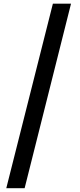

<svg xmlns="http://www.w3.org/2000/svg" viewBox="-20 -826 427 1028"><path d="M13.7 181.5 263.1 -806.2H360.2L111.9 181.5Z"/></svg>

Font: Noto Sans TC
Style: Regular
Weight: 100
Designer: Ryoko NISHIZUKA 西塚涼子 (kana, bopomofo & ideographs); Paul D. Hunt (Latin, Greek & Cyrillic); Sandoll Communications 산돌커뮤니
Foundry: Adobe
Version: Version 2.004;hotconv 1.0.118;makeotfexe 2.5.65603